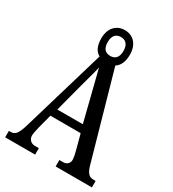

<svg xmlns="http://www.w3.org/2000/svg" viewBox="-209 -997 1000 1110"><g transform="rotate(30 291.0 -441.5)"><path d="M3 0H203V-43H177C151 -43 132 -61 132 -87C132 -105 140 -131 143 -147L167 -239H369L396 -138C401 -120 406 -95 406 -82C406 -58 388 -43 366 -43H340V0H582V-43H569C541 -43 525 -55 511 -99L347 -678C373 -694 389 -725 389 -774C389 -845 347 -883 294 -883C240 -883 198 -845 198 -774C198 -723 215 -691 242 -678L77 -120C58 -57 43 -43 14 -43H3ZM294 -711C262 -711 241 -728 241 -774C241 -820 264 -837 294 -837C322 -837 346 -820 346 -774C346 -727 322 -711 294 -711ZM184 -290 234 -480C246 -527 264 -585 271 -621C280 -583 294 -528 309 -470L354 -290Z"/></g></svg>

Font: Noto Serif Devanagari ExtraCondensed Medium
Style: Regular
Weight: 500
Width: 2
Designer: Universal Thirst, Indian Type Foundry and the Monotype Design Team
Foundry: Monotype Imaging Inc.
Version: Version 2.004